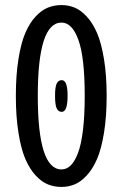

<svg xmlns="http://www.w3.org/2000/svg" viewBox="-20 -726 490 757"><path d="M222.5 11Q194 11 169.2 1.2Q144.5 -8.5 120.8 -34Q97 -59.5 80 -99Q63 -138.5 52.8 -202.2Q42.5 -266 42.5 -348Q42.5 -430 52.8 -493.5Q63 -557 80 -596.5Q97 -636 120.8 -661.2Q144.5 -686.5 169.2 -696.2Q194 -706 222.5 -706Q249.5 -706 273.8 -696.2Q298 -686.5 321.8 -661Q345.5 -635.5 362.5 -596.2Q379.5 -557 390 -493.2Q400.5 -429.5 400.5 -348Q400.5 -266 390 -202Q379.5 -138 362.5 -98.8Q345.5 -59.5 321.8 -34Q298 -8.5 273.8 1.2Q249.5 11 222.5 11ZM222.5 -58Q242.5 -58 258.5 -73.5Q274.5 -89 287.2 -122Q300 -155 307 -212.2Q314 -269.5 314 -348Q314 -500 289.2 -568.5Q264.5 -637 222.5 -637Q129 -637 129 -348Q129 -58 222.5 -58ZM223.5 -285Q210 -285 203.5 -298.8Q197 -312.5 197 -348.5Q197 -383 203.5 -396.5Q210 -410 223.5 -410Q246.5 -410 246.5 -348.5Q246.5 -285 223.5 -285Z"/></svg>

Font: League Mono Condensed
Style: Regular
Weight: 400
Width: 1
Designer: Tyler Finck
Foundry: The League of Moveable Type / Tyler Finck
Version: Version 2.210